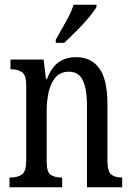

<svg xmlns="http://www.w3.org/2000/svg" viewBox="-20 -786 555 806"><path d="M20 0V-41H27Q54 -41 72 -53.5Q90 -66 90 -113V-427Q90 -471 72.5 -483Q55 -495 29 -495H24V-536H163L173 -454H177Q197 -505 227 -525.5Q257 -546 300 -546Q363 -546 397 -499Q431 -452 431 -349V-113Q431 -66 447 -53.5Q463 -41 489 -41H493V0H345V-347Q345 -411 328 -448Q311 -485 269 -485Q234 -485 213.5 -461.5Q193 -438 184.5 -400.5Q176 -363 176 -321V-108Q176 -63 193 -52Q210 -41 236 -41H241V0ZM214 -619Q235 -657 256.5 -694.5Q278 -732 289 -766H385V-756Q375 -739 352 -711.5Q329 -684 301 -656Q273 -628 249 -606H214Z"/></svg>

Font: Noto Serif Khmer ExtraCondensed
Style: Regular
Weight: 400
Width: 2
Designer: Danh Hong and the Monotype Design Team
Foundry: Monotype Imaging Inc.
Version: Version 2.004; ttfautohint (v1.8.4.7-5d5b)